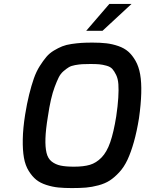

<svg xmlns="http://www.w3.org/2000/svg" viewBox="-20 -954 740 978"><path d="M419 -797 537 -934H650L502 -797ZM108 -370Q117 -426 128.5 -472.5Q140 -519 152.5 -554.5Q165 -590 182.5 -617.5Q200 -645 216 -664Q232 -683 254.5 -696.5Q277 -710 297 -718Q317 -726 344.5 -730Q372 -734 395 -735.5Q418 -737 451 -737Q491 -737 521.5 -733.5Q552 -730 582.5 -719.5Q613 -709 633.5 -691Q654 -673 670.5 -644Q687 -615 694 -575Q701 -535 699.5 -479Q698 -423 688 -352Q677 -284 662 -231Q647 -178 629.5 -140.5Q612 -103 587.5 -76.5Q563 -50 539 -34.5Q515 -19 481.5 -10Q448 -1 418 1.5Q388 4 346 4Q307 4 277 1Q247 -2 216 -12Q185 -22 164.5 -38.5Q144 -55 126.5 -83Q109 -111 102 -150Q95 -189 96 -244.5Q97 -300 108 -370ZM224 -361Q213 -294 211.5 -249.5Q210 -205 217 -175.5Q224 -146 243.5 -131Q263 -116 289 -110.5Q315 -105 357 -105Q406 -105 438 -114.5Q470 -124 497 -151.5Q524 -179 541.5 -229.5Q559 -280 572 -361Q580 -415 582.5 -456Q585 -497 583 -525Q581 -553 571.5 -572.5Q562 -592 552 -603Q542 -614 522 -619.5Q502 -625 485 -626.5Q468 -628 440 -628Q414 -628 398.5 -627Q383 -626 363 -622.5Q343 -619 330.5 -611.5Q318 -604 303 -591Q288 -578 278.5 -558.5Q269 -539 258.5 -511Q248 -483 239.5 -446Q231 -409 224 -361Z"/></svg>

Font: Exo
Style: DemiBoldItalic
Weight: 600
Designer: Natanael Gama
Version: Version 1